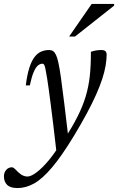

<svg xmlns="http://www.w3.org/2000/svg" viewBox="-98 -690 600 975"><path d="M53.5 -256.5H33Q39.5 -308.5 50.2 -343.2Q61 -378 75.8 -398.2Q90.5 -418.5 109.5 -427.2Q128.5 -436 151.5 -436Q163 -436 171.2 -430.8Q179.5 -425.5 186.2 -411.5Q193 -397.5 198.5 -371.5Q204.5 -345.5 211.5 -295.2Q218.5 -245 228.5 -163.8Q238.5 -82.5 252.5 37L189 84.5Q180 5 172.8 -54.2Q165.5 -113.5 160 -157Q154.5 -200.5 150 -233Q145.5 -265.5 141.5 -291Q136 -325.5 132.5 -341.5Q129 -357.5 125.8 -362Q122.5 -366.5 117 -366.5Q105.5 -366.5 94.2 -357Q83 -347.5 72.8 -323.5Q62.5 -299.5 53.5 -256.5ZM212 34.5 228.5 16.5Q269 -45 295.2 -97Q321.5 -149 336.8 -199Q352 -249 358 -304Q364 -359 363.5 -427Q379.5 -432.5 392.2 -434.2Q405 -436 417 -436Q430 -436 436.8 -430.5Q443.5 -425 443.5 -412.5Q443.5 -386.5 438.2 -356Q433 -325.5 421.2 -289.2Q409.5 -253 390.2 -209.8Q371 -166.5 343.2 -114.8Q315.5 -63 278 -1Q215.5 102 166.5 160Q117.5 218 75.5 241.5Q33.5 265 -9 265Q-45.5 265 -61.8 248.8Q-78 232.5 -78 206Q-78 185.5 -66.2 172.5Q-54.5 159.5 -37.5 159.5Q-33 159.5 -27.5 163.5Q-22 167.5 -8 182Q6.5 196 18.2 201.2Q30 206.5 41 206.5Q59.5 206.5 88 185Q116.5 163.5 149 124.8Q181.5 86 212 34.5ZM253 -504.5 367.5 -670H481.5V-661.5L283 -504.5Z"/></svg>

Font: Newsreader 16pt
Style: Italic
Weight: 400
Italic angle: -17°
Designer: Hugues Gentile
Foundry: Production Type
Version: Version 1.003